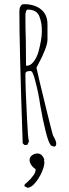

<svg xmlns="http://www.w3.org/2000/svg" viewBox="-20 -687 330 922"><path d="M225 12Q213 -1 199 -57Q185 -113 173 -183Q165 -240 150 -296Q138 -346 127 -346H124Q102 -346 102 -332Q102 -260 110 -113Q114 -23 119 -8L111 9H97L89 1Q73 -461 73 -629Q73 -640 74.5 -647Q76 -654 81 -660Q85 -667 95 -667Q146 -667 177 -642Q208 -617 208 -570V-497Q208 -478 195.5 -446Q183 -414 168 -387L155 -362Q166 -311 198.5 -178.5Q231 -46 234 -38Q235 -37 236.5 -33Q238 -29 243 -21Q250 -7 250 3Q250 17 239 17ZM165 -439Q181 -500 181 -536Q181 -559 178.5 -574Q176 -589 170 -606Q158 -641 113 -641Q108 -641 105 -632.5Q102 -624 102 -615Q102 -548 104 -494Q105 -440 105 -373L107 -371Q126 -371 141 -390Q156 -409 165 -439ZM97 207 99 198Q105 194 127 172Q145 151 148 142Q151 135 151 125Q138 117 130 105Q122 93 122 81Q122 68 133.5 59Q145 50 160 50Q182 50 193 79L191 82Q193 84 193 94Q193 111 180.5 140Q168 169 149 191Q131 213 113 215Z"/></svg>

Font: Amatic SC
Style: Regular
Weight: 400
Designer: Multiple Designers
Foundry: Vernon Adams
Version: Version 2.505